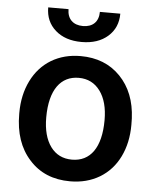

<svg xmlns="http://www.w3.org/2000/svg" viewBox="-53 -782 675 837"><g transform="rotate(5 284.5 -363.5)"><path d="M350.1 -737.3C350.1 -694.3 324.7 -669.4 281.7 -669.4C238.8 -669.4 212.9 -694.3 212.9 -737.3H124C124 -696.3 138.2 -663.1 167 -637.7C195.8 -612.3 233.9 -599.6 281.7 -599.6C329.6 -599.6 367.7 -612.3 396.5 -637.7C425.3 -663.1 439.5 -696.3 439.5 -737.3ZM38.6 -263.2C38.6 -180.7 61 -114.3 106 -64.9C150.4 -15.1 210 9.8 284.7 9.8C333.5 9.8 376.5 -1.5 414.1 -23.9C451.2 -46.4 480 -78.1 500 -119.1C520 -160.2 529.8 -206.5 529.8 -258.8L529.3 -286.6C525.9 -362.3 502 -423.3 457.5 -469.2C413.1 -515.1 355 -538.1 283.7 -538.1C235.4 -538.1 192.9 -526.9 155.8 -504.9C118.7 -482.4 89.8 -450.7 69.3 -409.2C48.8 -367.7 38.6 -320.8 38.6 -269ZM157.2 -258.8C157.2 -381.3 206.1 -442.9 283.7 -442.9C323.2 -442.9 354.5 -427.2 377.4 -396C400.4 -364.7 411.6 -322.3 411.6 -269C411.6 -148.4 364.7 -85 284.7 -85C244.6 -85 213.4 -100.6 190.9 -131.3C168.5 -162.1 157.2 -204.6 157.2 -258.8Z"/></g></svg>

Font: Roboto Medium
Style: Regular
Weight: 500
Designer: Google
Version: Version 2.137; 2017